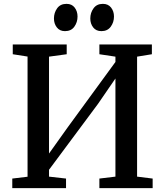

<svg xmlns="http://www.w3.org/2000/svg" viewBox="-20 -973 854 993"><path d="M43.5 0V-49.5L122.5 -59V-680.5L46 -692.5V-743H325V-692.5L233.5 -680V-179L332 -317L577 -652.5V-680L494 -692.5V-743H765.5V-692.5L689 -680V-59.5L769.5 -49.5V0H494V-49.5L577 -59.5V-567L487 -436L233.5 -95V-59.5L321.5 -49.5V0ZM315.5 -812Q289 -812 274 -831.2Q259 -850.5 259 -877.5Q259 -907 275.5 -930Q292 -953 323.5 -953H324.5Q351.5 -953 366.2 -933.8Q381 -914.5 381 -887.5Q381 -858 364.5 -835Q348 -812 316.5 -812ZM504 -812Q477 -812 462 -831.2Q447 -850.5 447 -877.5Q447 -907 463.8 -930Q480.5 -953 511.5 -953H512.5Q539.5 -953 554.5 -933.8Q569.5 -914.5 569.5 -887.5Q569.5 -858 552.8 -835Q536 -812 505 -812Z"/></svg>

Font: Merriweather 24pt Medium
Style: Regular
Weight: 500
Designer: Eben Sorkin
Foundry: Eben Sorkin
Version: Version 2.100